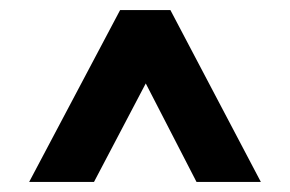

<svg xmlns="http://www.w3.org/2000/svg" viewBox="-20 -775 577 382"><path d="M219 -755H319L499 -413H371L270 -609L167 -413H38Z"/></svg>

Font: BLUETTI 2.0 Medium
Style: Italic
Weight: 500
Designer: Stijn de Vries
Foundry: tokotype
Version: Version 2.005;October 31, 2023;FontCreator 14.0.0.2814 64-bi